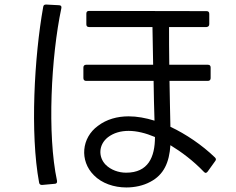

<svg xmlns="http://www.w3.org/2000/svg" viewBox="-20 -794 1040 845"><path d="M220 15C229 15 232 10 231 2C187 -203 205 -545 250 -758C252 -766 248 -771 240 -771L183 -774C175 -774 171 -771 170 -763C131 -544 112 -207 152 9C153 17 158 20 165 20ZM360 -687C360 -679 364 -675 372 -675H651C652 -625 653 -568 654 -509H359C352 -509 347 -505 347 -497V-450C347 -442 352 -438 359 -438H656C657 -377 658 -316 660 -263C621 -275 583 -282 546 -282C496 -282 449 -269 411 -240C339 -188 329 -87 393 -23C428 13 482 31 536 31C573 31 611 23 642 6C701 -25 725 -79 730 -155C779 -125 830 -87 877 -38C883 -31 889 -32 894 -39L927 -85C932 -91 931 -96 926 -101C869 -156 798 -204 730 -236C729 -292 727 -364 726 -438H895C903 -438 907 -443 907 -450V-497C907 -505 903 -509 895 -509H725C724 -568 724 -626 724 -675H889C897 -676 901 -680 901 -688V-733C901 -741 897 -745 889 -745L372 -746C364 -746 360 -742 360 -734ZM662 -191C662 -102 632 -34 535 -34C502 -34 468 -46 445 -69C412 -103 413 -157 455 -190C480 -209 511 -218 546 -218C582 -218 622 -208 662 -191Z"/></svg>

Font: LINE Seed JP App_OTF Regular
Style: Regular
Weight: 400
Designer: LY Corporation & Fontrix & Fontworks
Version: Version 1.002